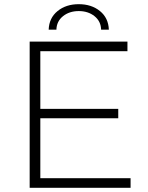

<svg xmlns="http://www.w3.org/2000/svg" viewBox="-20 -899 709 919"><path d="M605 -46V0H122V-700H590V-654H173V-378H546V-333H173V-46ZM357 -879Q418 -879 458.5 -846Q499 -813 501 -757H464Q463 -797 432.5 -821.5Q402 -846 357 -846Q312 -846 281.5 -821.5Q251 -797 250 -757H213Q215 -813 255.5 -846Q296 -879 357 -879Z"/></svg>

Font: Idrija Light
Style: Regular
Weight: 300
Designer: Julieta Ulanovsky
Foundry: Julieta Ulanovsky
Version: Version 7.200